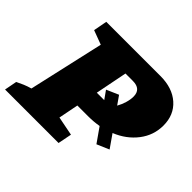

<svg xmlns="http://www.w3.org/2000/svg" viewBox="-193 -860 1061 1061"><g transform="rotate(45 337.0 -330.0)"><path d="M-43 0 -29 -73Q-9 -83 11 -91.5Q31 -100 56 -107L156 -549L73 -580L88 -660H511Q605 -660 661 -610.5Q717 -561 717 -478Q717 -402 670.5 -341.5Q624 -281 547 -250L600 -174L528 -143L469 -227Q429 -220 387 -220H302L279 -103L391 -81L375 0ZM423 -425 458 -375Q471 -398 479 -424.5Q487 -451 487 -474Q487 -533 423 -533H365L328 -346H386L352 -394Z"/></g></svg>

Font: Piazzolla SC Black
Style: Italic
Weight: 900
Italic angle: -11.3°
Designer: Juan Pablo del Peral
Foundry: Huerta Tipografica
Version: Version 1.330